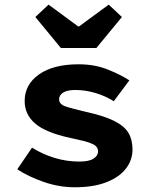

<svg xmlns="http://www.w3.org/2000/svg" viewBox="-20 -780 640 812"><path d="M295.6 12Q229.7 12 164.8 -10.6Q100 -33.2 53 -64L115.5 -155.6Q161.1 -127 211.7 -111.9Q262.3 -96.7 315.8 -96.7Q356.7 -96.7 375.7 -109.2Q394.7 -121.7 394.7 -139.4Q394.7 -149.8 389.2 -157.6Q383.7 -165.4 370.4 -171.6Q357.1 -177.9 333.5 -183.9Q310 -189.9 273 -197.7Q172.3 -219.9 128.3 -257.9Q84.3 -295.9 84.3 -352.8Q84.3 -422.6 145.1 -465.4Q205.9 -508.1 312.5 -508.1Q379.1 -508.1 433.6 -486.8Q488.1 -465.4 527.1 -440.2L461.3 -352Q423.7 -375.1 381.8 -387.3Q339.9 -399.4 298.9 -399.4Q275.7 -399.4 260.6 -394.5Q245.5 -389.7 237.8 -380.5Q230 -371.4 230 -359.8Q230 -339.5 256 -330.4Q282 -321.2 344.6 -306.7Q421.2 -289.7 464 -268Q506.7 -246.4 523.5 -217.6Q540.4 -188.8 540.4 -148Q540.4 -103.1 512.5 -66.9Q484.7 -30.8 430.1 -9.4Q375.6 12 295.6 12ZM237.5 -576.9 129.4 -708.1 185.3 -760.4 310.5 -668.3H314.5L439.7 -760.4L495.6 -708.1L387.5 -576.9Z"/></svg>

Font: Source Code Pro ExtraLight
Style: Regular
Weight: 200
Monospace: yes
Designer: Paul D. Hunt, Teo Tuominen
Foundry: Adobe
Version: Version 1.026;hotconv 1.1.0;makeotfexe 2.6.0